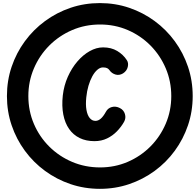

<svg xmlns="http://www.w3.org/2000/svg" viewBox="-20 -1102 1270 1246"><path d="M628.5 123.5Q528.5 123.5 438.2 93Q348 62.5 272.5 7.2Q197 -48 141.5 -123.5Q86 -199 55.5 -289Q25 -379 25 -478.5Q25 -578.5 55.5 -668.8Q86 -759 141.5 -834.5Q197 -910 272.5 -965.5Q348 -1021 438.2 -1051.5Q528.5 -1082 628.5 -1082Q728 -1082 818 -1051.5Q908 -1021 983.5 -965.5Q1059 -910 1114.2 -834.5Q1169.5 -759 1200 -668.8Q1230.5 -578.5 1230.5 -478.5Q1230.5 -379 1200 -289Q1169.5 -199 1114.2 -123.5Q1059 -48 983.5 7.2Q908 62.5 818 93Q728 123.5 628.5 123.5ZM629.5 -15.5Q725 -15.5 808.8 -51.5Q892.5 -87.5 956 -151.2Q1019.5 -215 1055.5 -299Q1091.5 -383 1091.5 -478.5Q1091.5 -574 1055.8 -658.2Q1020 -742.5 956.8 -806.5Q893.5 -870.5 809.5 -906.8Q725.5 -943 629.5 -943Q532 -943 447.5 -906.5Q363 -870 299.2 -805.8Q235.5 -741.5 199.8 -657.5Q164 -573.5 164 -478.5Q164 -382 200 -298Q236 -214 300 -150.5Q364 -87 448.5 -51.2Q533 -15.5 629.5 -15.5ZM593 -186Q538.5 -186 497 -206.2Q455.5 -226.5 428.5 -265Q401.5 -303.5 390.8 -358.5Q380 -413.5 387.5 -482.5Q395 -547.5 420.2 -604Q445.5 -660.5 482.2 -703.2Q519 -746 562.2 -770.2Q605.5 -794.5 649 -794.5Q702 -794.5 740.8 -771.2Q779.5 -748 802.5 -712.5Q815.5 -694 809.2 -667.8Q803 -641.5 778 -625.5Q753.5 -611 729 -618.5Q704.5 -626 690.5 -646.5Q685 -654.5 675.8 -659.5Q666.5 -664.5 648 -664.5Q629.5 -664.5 611.8 -649.2Q594 -634 579.2 -607.2Q564.5 -580.5 554.2 -545.5Q544 -510.5 540 -471Q535 -423.5 541 -389Q547 -354.5 562.2 -336Q577.5 -317.5 599.5 -317.5Q617 -317.5 633.8 -331.8Q650.5 -346 667.5 -377Q680 -400.5 706 -407.5Q732 -414.5 758.5 -400.5Q783 -388 790.8 -361.8Q798.5 -335.5 785.5 -312Q767 -279 739.2 -250.2Q711.5 -221.5 675 -203.8Q638.5 -186 593 -186Z"/></svg>

Font: Edu SA Hand
Style: Bold
Weight: 700
Designer: Tina and Corey Anderson, Eben Sorkin, Mirko Velimirovic
Foundry: Google for Education
Version: Version 2.000